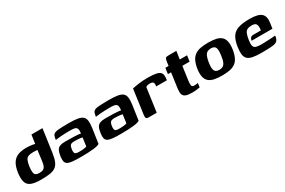

<svg xmlns="http://www.w3.org/2000/svg" viewBox="75 -1357 3284 2214"><g transform="rotate(-30 1717.0 -249.5)"><path d="M223 2Q142 2 96.5 -16Q51 -34 36.5 -78Q22 -122 32 -200Q44 -280 72.5 -324Q101 -368 147.5 -385.5Q194 -403 258 -403Q278 -403 300.5 -401Q323 -399 344 -395.5Q365 -392 381 -386.5Q397 -381 404 -374L366 -360L387 -505H534L491 -201Q481 -132 463.5 -91.5Q446 -51 415.5 -31Q385 -11 338 -4.5Q291 2 223 2ZM243 -75Q269 -75 286 -80Q303 -85 313.5 -97Q324 -109 330.5 -130Q337 -151 341 -184L358 -317Q353 -317 342.5 -317.5Q332 -318 320.5 -318.5Q309 -319 298 -319Q260 -319 237 -309.5Q214 -300 202 -274.5Q190 -249 182 -198Q176 -147 180 -121Q184 -95 200 -85Q216 -75 243 -75Z M753 5Q683 5 640.5 0.5Q598 -4 577 -17Q556 -30 551 -54Q546 -78 551 -116Q558 -167 572 -193.5Q586 -220 612.5 -230Q639 -240 680 -240Q706 -240 738 -239.5Q770 -239 801.5 -238Q833 -237 856 -234.5Q879 -232 888 -230Q892 -261 889.5 -279Q887 -297 876 -306.5Q865 -316 845.5 -319Q826 -322 797 -322Q763 -322 727.5 -321Q692 -320 659.5 -317Q627 -314 599 -310L604 -338Q608 -365 621.5 -378Q635 -391 656 -395Q679 -400 725.5 -402Q772 -404 825 -404Q892 -404 936.5 -397Q981 -390 1004.5 -372Q1028 -354 1034 -318.5Q1040 -283 1032 -224L1003 -25Q985 -10 920.5 -2.5Q856 5 753 5ZM761 -57Q801 -57 827.5 -60Q854 -63 866 -70L881 -182Q871 -185 851.5 -187Q832 -189 812.5 -190Q793 -191 781 -191Q757 -191 741.5 -187Q726 -183 718 -169Q710 -155 705 -126Q702 -101 704.5 -85.5Q707 -70 720.5 -63.5Q734 -57 761 -57Z M1287 5Q1217 5 1174.5 0.5Q1132 -4 1111 -17Q1090 -30 1085 -54Q1080 -78 1085 -116Q1092 -167 1106 -193.5Q1120 -220 1146.5 -230Q1173 -240 1214 -240Q1240 -240 1272 -239.5Q1304 -239 1335.5 -238Q1367 -237 1390 -234.5Q1413 -232 1422 -230Q1426 -261 1423.5 -279Q1421 -297 1410 -306.5Q1399 -316 1379.5 -319Q1360 -322 1331 -322Q1297 -322 1261.5 -321Q1226 -320 1193.5 -317Q1161 -314 1133 -310L1138 -338Q1142 -365 1155.5 -378Q1169 -391 1190 -395Q1213 -400 1259.5 -402Q1306 -404 1359 -404Q1426 -404 1470.5 -397Q1515 -390 1538.5 -372Q1562 -354 1568 -318.5Q1574 -283 1566 -224L1537 -25Q1519 -10 1454.5 -2.5Q1390 5 1287 5ZM1295 -57Q1335 -57 1361.5 -60Q1388 -63 1400 -70L1415 -182Q1405 -185 1385.5 -187Q1366 -189 1346.5 -190Q1327 -191 1315 -191Q1291 -191 1275.5 -187Q1260 -183 1252 -169Q1244 -155 1239 -126Q1236 -101 1238.5 -85.5Q1241 -70 1254.5 -63.5Q1268 -57 1295 -57Z M1764 0H1656Q1634 0 1625.5 -11Q1617 -22 1622 -55L1667 -379Q1696 -386 1751 -394Q1806 -402 1872 -402Q1942 -402 1981.5 -394Q2021 -386 2037.5 -369.5Q2054 -353 2056 -327.5Q2058 -302 2053 -266H1910L1912 -280Q1915 -304 1908 -315Q1901 -326 1889.5 -329Q1878 -332 1865 -332Q1846 -332 1830.5 -328Q1815 -324 1808 -316Z M2234 4Q2180 4 2151.5 -7.5Q2123 -19 2114.5 -45.5Q2106 -72 2112 -119L2140 -321H2098L2109 -399H2152L2159 -450Q2163 -475 2168 -487Q2173 -499 2184.5 -502Q2196 -505 2220 -505H2316Q2316 -501 2315 -495Q2314 -489 2313 -480L2301 -399H2398L2387 -321H2290L2264 -131Q2259 -91 2263.5 -73Q2268 -55 2301 -55Q2311 -55 2325.5 -57Q2340 -59 2346 -61L2339 -6Q2332 -5 2303.5 -0.5Q2275 4 2234 4Z M2631 6Q2574 6 2531 -3Q2488 -12 2461 -34.5Q2434 -57 2424 -97.5Q2414 -138 2422 -199Q2432 -265 2452.5 -305.5Q2473 -346 2505.5 -367.5Q2538 -389 2582 -396.5Q2626 -404 2682 -404Q2739 -404 2781.5 -395Q2824 -386 2850.5 -363.5Q2877 -341 2886.5 -301Q2896 -261 2888 -199Q2878 -133 2858 -92.5Q2838 -52 2806 -30.5Q2774 -9 2730.5 -1.5Q2687 6 2631 6ZM2638 -67Q2665 -67 2684.5 -77.5Q2704 -88 2717 -116.5Q2730 -145 2737 -199Q2745 -253 2740 -281.5Q2735 -310 2718.5 -320.5Q2702 -331 2675 -331Q2648 -331 2628 -320.5Q2608 -310 2594.5 -281.5Q2581 -253 2573 -199Q2565 -145 2571 -116.5Q2577 -88 2594 -77.5Q2611 -67 2638 -67Z M3158 6Q3088 6 3044 -2.5Q3000 -11 2976.5 -32.5Q2953 -54 2948 -92Q2943 -130 2951 -190Q2963 -269 2991 -315.5Q3019 -362 3076 -382Q3133 -402 3230 -402Q3344 -402 3385 -365Q3426 -328 3415 -249L3404 -172H3126Q3129 -193 3140.5 -207.5Q3152 -222 3178 -222H3278L3281 -243Q3285 -283 3272 -304Q3259 -325 3214 -325Q3177 -325 3155.5 -314Q3134 -303 3122 -275Q3110 -247 3102 -192Q3095 -145 3101.5 -120.5Q3108 -96 3131.5 -87.5Q3155 -79 3202 -79Q3219 -79 3248 -80Q3277 -81 3308 -82.5Q3339 -84 3362 -85.5Q3385 -87 3391 -89L3389 -71Q3387 -57 3380 -41.5Q3373 -26 3359 -16Q3339 -2 3290.5 2Q3242 6 3158 6Z"/></g></svg>

Font: Genos
Style: Bold Italic
Weight: 700
Italic angle: -8°
Version: Version 1.010